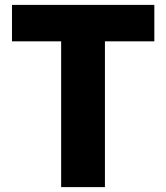

<svg xmlns="http://www.w3.org/2000/svg" viewBox="-20 -765 680 785"><path d="M230 0V-596H29V-745H611V-596H409V0Z"/></svg>

Font: Source Han Sans CN Heavy
Style: Regular
Weight: 900
Designer: Ryoko NISHIZUKA 西塚涼子 (kana, bopomofo & ideographs); Paul D. Hunt (Latin, Greek & Cyrillic); Sandoll Communications 산돌커뮤니
Foundry: Adobe
Version: Version 2.000;hotconv 1.0.107;makeotfexe 2.5.65593